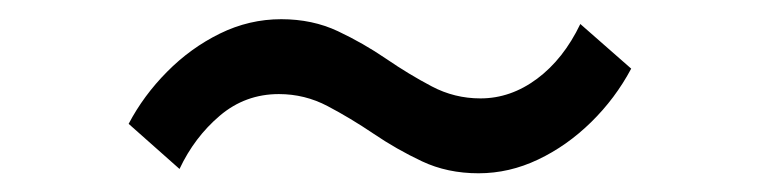

<svg xmlns="http://www.w3.org/2000/svg" viewBox="-20 -515 792 200"><path d="M478.5 -334.5Q446 -334.5 419.5 -347Q393 -359.5 369 -375.8Q345 -392 321.2 -404.5Q297.5 -417 270.5 -417Q235.5 -417 209 -394.5Q182.5 -372 167 -339L114 -386Q129.5 -415.5 154 -440.2Q178.5 -465 209 -480Q239.5 -495 273 -495Q305.5 -495 332 -482.5Q358.5 -470 382.2 -453.8Q406 -437.5 429.8 -425Q453.5 -412.5 480.5 -412.5Q512 -412.5 539.5 -433Q567 -453.5 584.5 -490L637.5 -443.5Q621 -412.5 595.8 -387.8Q570.5 -363 540.5 -348.8Q510.5 -334.5 478.5 -334.5Z"/></svg>

Font: Spartan Thin Medium
Style: Regular
Weight: 500
Version: Version 1.004